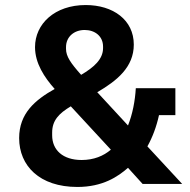

<svg xmlns="http://www.w3.org/2000/svg" viewBox="-20 -730 753 762"><path d="M546 0H703L565 -149C585 -185 601 -227 611 -273H676V-380H519C516 -329 506 -277 488 -232L366 -364C445 -410 511 -464 511 -553C511 -651 429 -710 320 -710C197 -710 119 -635 119 -543C119 -479 156 -423 197 -377C119 -333 56 -280 56 -182C56 -72 137 12 287 12C388 12 448 -29 488 -64ZM316 -611C356 -611 389 -587 389 -545V-539C389 -495 353 -463 302 -433C261 -479 242 -506 242 -536V-543C242 -584 274 -611 316 -611ZM304 -95C229 -95 187 -135 187 -193V-204C187 -252 214 -280 261 -308L420 -136C391 -111 352 -95 304 -95Z"/></svg>

Font: IBM Plex Thai Looped SemiBold
Style: Regular
Weight: 600
Designer: Mike Abbink, Paul van der Laan, Pieter van Rosmalen, Ben Mitchell, Mark Frömberg
Foundry: Bold Monday
Version: Version 1.0